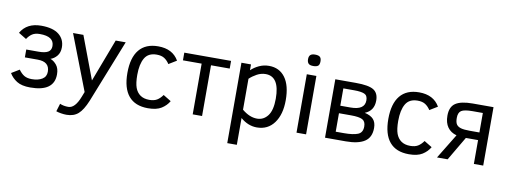

<svg xmlns="http://www.w3.org/2000/svg" viewBox="-68 -1078 4397 1658"><g transform="rotate(10 2131.0 -249.5)"><path d="M119.1 -301.8H226.1Q283.2 -301.8 310.1 -317.9Q336.9 -334 336.9 -370.1Q336.9 -454.1 212.9 -454.1Q170.9 -454.1 145.5 -437.5Q120.1 -420.9 101.1 -391.1L32.2 -433.1Q85.9 -526.9 211.9 -526.9Q314.9 -526.9 366.9 -485.4Q418.9 -443.8 418.9 -373Q418.9 -327.1 395 -298.1Q371.1 -269 338.9 -258.8Q369.1 -248 393.6 -218Q418 -188 418 -136.2Q418 15.1 209 15.1Q133.8 15.1 91.3 -11.5Q48.8 -38.1 24.9 -79.1L94.2 -121.1Q117.2 -88.9 143.1 -73.5Q168.9 -58.1 210 -58.1Q265.1 -58.1 300.5 -79.6Q335.9 -101.1 335.9 -145Q335.9 -232.9 231 -232.9H119.1Z M488.3 108.9Q520 123 562 123Q621.1 123 662.1 16.1L679.2 -27.8L492.2 -512.2H583L724.1 -137.2L866.2 -512.2H954.1L735.4 39.1Q700.7 123.5 661.1 158.2Q621.6 192.9 558.1 192.9Q535.2 192.9 509.3 188.5Q483.4 184.1 467.3 178.2Z M1424.8 -79.1Q1400.9 -38.1 1358.4 -11.5Q1315.9 15.1 1241.2 15.1Q1128.4 15.1 1071.3 -53Q1014.2 -121.1 1014.2 -254.9Q1014.2 -388.7 1070.8 -457.8Q1127.4 -526.9 1237.8 -526.9Q1364.3 -526.9 1418 -433.1L1349.1 -391.1Q1330.1 -420.9 1304.4 -437.5Q1278.8 -454.1 1236.8 -454.1Q1163.1 -454.1 1132.1 -400.6Q1101.1 -347.2 1101.1 -252.9Q1101.1 -181.2 1115.7 -141.1Q1130.4 -101.1 1161.4 -79.6Q1192.4 -58.1 1240.2 -58.1Q1281.2 -58.1 1307.1 -73.5Q1333 -88.9 1356 -121.1Z M1877.9 -444.8H1713.9V0H1631.8V-444.8H1467.8V-512.2H1877.9Z M2401.9 -259.8Q2401.9 -133.8 2346.9 -59.3Q2292 15.1 2195.8 15.1Q2119.1 15.1 2052.7 -42V192.9H1968.8V-512.2H2052.7V-460.9Q2081.5 -488.8 2122.1 -507.8Q2162.6 -526.9 2209 -526.9Q2300.3 -526.9 2351.1 -457.8Q2401.9 -388.7 2401.9 -259.8ZM2314.9 -257.8Q2314.9 -452.1 2192.9 -452.1Q2152.8 -452.1 2116.2 -432.1Q2079.6 -412.1 2052.7 -386.2V-115.2Q2118.2 -60.1 2184.6 -60.1Q2241.7 -60.1 2278.3 -107.9Q2314.9 -155.8 2314.9 -257.8Z M2639.2 -642.1Q2639.2 -612.8 2626 -602.3Q2612.8 -591.8 2584 -591.8Q2553.2 -591.8 2541.5 -605Q2529.8 -618.2 2529.8 -642.1Q2529.8 -668 2542.5 -679.9Q2555.2 -691.9 2584 -691.9Q2613.8 -691.9 2626.5 -680.4Q2639.2 -668.9 2639.2 -642.1ZM2542 0V-512.2H2626V0Z M3194.8 -155.8Q3194.8 -73.2 3138.9 -36.6Q3083 0 2975.1 0H2792V-512.2H2973.1Q3083.5 -512.2 3127.7 -485.4Q3171.9 -458.5 3171.9 -392.1Q3171.9 -302.7 3092.8 -271Q3145.5 -259.3 3170.2 -231.9Q3194.8 -204.6 3194.8 -155.8ZM3087.9 -378.9Q3087.9 -421.9 3058.8 -434.3Q3029.8 -446.8 2970.2 -446.8H2874V-294.9H2963.9Q3087.9 -294.9 3087.9 -378.9ZM3108.9 -153.8Q3108.9 -198.2 3079.8 -213.6Q3050.8 -229 2980 -229H2874V-66.9H2945.8Q3026.9 -66.9 3067.9 -83.5Q3108.9 -100.1 3108.9 -153.8Z M3712.9 -79.1Q3689 -38.1 3646.5 -11.5Q3604 15.1 3529.3 15.1Q3416.5 15.1 3359.4 -53Q3302.2 -121.1 3302.2 -254.9Q3302.2 -388.7 3358.9 -457.8Q3415.5 -526.9 3525.9 -526.9Q3652.3 -526.9 3706.1 -433.1L3637.2 -391.1Q3618.2 -420.9 3592.5 -437.5Q3566.9 -454.1 3524.9 -454.1Q3451.2 -454.1 3420.2 -400.6Q3389.2 -347.2 3389.2 -252.9Q3389.2 -181.2 3403.8 -141.1Q3418.5 -101.1 3449.5 -79.6Q3480.5 -58.1 3528.3 -58.1Q3569.3 -58.1 3595.2 -73.5Q3621.1 -88.9 3644 -121.1Z M3773.9 0 3906.7 -217.3Q3855 -231.4 3827.4 -270.3Q3799.8 -309.1 3799.8 -371.1Q3799.8 -449.2 3847.4 -480.7Q3895 -512.2 3997.1 -512.2H4179.2V0H4097.2V-209H3990.2L3867.2 0ZM3882.8 -366.2Q3882.8 -328.1 3894.8 -310.1Q3906.7 -292 3933.6 -283.9Q3960.4 -275.9 4012.2 -275.9H4097.2V-446.8H4006.8Q3934.6 -446.8 3908.7 -429.7Q3882.8 -412.6 3882.8 -366.2Z"/></g></svg>

Font: Lorenzo Sans
Style: Regular
Weight: 400
Foundry: Intel Corporation
Version: Version 1.00; ttfautohint (v1.5)